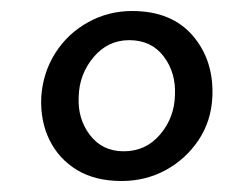

<svg xmlns="http://www.w3.org/2000/svg" viewBox="-20 -736 426 349"><path d="M220 -716Q292 -716 330.5 -671Q369 -626 366 -560Q364 -516 341 -481.5Q318 -447 281.5 -427Q245 -407 201 -407Q153 -407 120 -427Q87 -447 70 -481.5Q53 -516 55 -560Q58 -604 80.5 -639.5Q103 -675 140 -695.5Q177 -716 220 -716ZM215 -663Q176 -663 150 -632Q124 -601 123 -560Q121 -520 143.5 -490.5Q166 -461 205 -461Q245 -461 271 -491.5Q297 -522 298 -563Q300 -604 277.5 -633.5Q255 -663 215 -663Z"/></svg>

Font: Lora Medium
Style: Italic
Weight: 500
Italic angle: -3°
Designer: Olga Karpushina, Alexei Vanyashin (Cyrillic)
Foundry: Cyreal
Version: Version 3.004